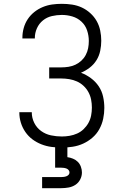

<svg xmlns="http://www.w3.org/2000/svg" viewBox="-20 -763 640 1003"><path d="M303 8Q276 8 249 4.5Q222 1 196.5 -9Q171 -19 149.5 -35Q128 -51 112.5 -73.5Q97 -96 89 -122Q81 -148 81 -175Q81 -176 81 -176Q81 -176 81 -177H146Q146 -177 146 -176.5Q146 -176 146 -176Q146 -147 159 -121Q172 -95 195 -78.5Q218 -62 246 -56Q274 -50 303 -50Q323 -50 343.5 -53.5Q364 -57 383 -65.5Q402 -74 417 -88.5Q432 -103 442 -121Q452 -139 456 -159.5Q460 -180 460 -201Q460 -222 456 -242.5Q452 -263 442 -281.5Q432 -300 416.5 -314.5Q401 -329 382 -337.5Q363 -346 342 -349.5Q321 -353 300 -353H237V-411H300Q319 -411 338 -414Q357 -417 374 -425Q391 -433 405 -446Q419 -459 428 -476Q437 -493 440.5 -511.5Q444 -530 444 -549Q444 -577 435 -604Q426 -631 405.5 -650Q385 -669 358 -677Q331 -685 303 -685Q277 -685 251 -679Q225 -673 204.5 -656.5Q184 -640 173 -615.5Q162 -591 162 -565Q162 -564 162 -563.5Q162 -563 162 -562H97Q97 -563 97 -564Q97 -565 97 -566Q97 -592 104 -617Q111 -642 125 -663Q139 -684 159 -700Q179 -716 203 -726Q227 -736 252 -739.5Q277 -743 303 -743Q330 -743 356.5 -739Q383 -735 407 -724Q431 -713 451.5 -694.5Q472 -676 485 -653Q498 -630 503.5 -603.5Q509 -577 509 -550Q509 -524 503.5 -497.5Q498 -471 484 -448.5Q470 -426 448.5 -409.5Q427 -393 403 -383Q430 -373 454.5 -355Q479 -337 495.5 -312.5Q512 -288 518.5 -258.5Q525 -229 525 -199Q525 -171 519 -142.5Q513 -114 499 -88.5Q485 -63 463 -44Q441 -25 415 -13Q389 -1 360 3.5Q331 8 303 8ZM200 220V162H300Q307 162 314 161Q321 160 327.5 157.5Q334 155 338.5 150Q343 145 343 138Q343 131 338.5 125.5Q334 120 327.5 117.5Q321 115 314 114Q307 113 300 113H268V0H332V58Q347 60 361.5 66Q376 72 386.5 82.5Q397 93 402.5 108Q408 123 408 138Q408 157 399 174.5Q390 192 374 202.5Q358 213 338.5 216.5Q319 220 300 220Z"/></svg>

Font: Iosevka Custom Light Extended
Style: Regular
Weight: 300
Width: 7
Monospace: yes
Designer: Belleve Invis
Foundry: Belleve Invis
Version: Version 11.2.4; ttfautohint (v1.8.4)